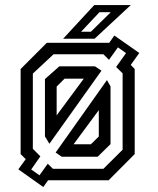

<svg xmlns="http://www.w3.org/2000/svg" viewBox="-20 -708 619 754"><path d="M150 26.5 52 -43 81 -83 61 -103V-437L164 -540H406.5H409L429 -568.5L527 -500L493.5 -453L509 -437V-103L406.5 0H169L167 2.5ZM269 -141.5H337L368 -172V-275.5ZM135 -19.5 167.5 -65 188 -45H386L461.5 -120V-420L436 -445L475 -499.5L443 -522L408 -473L386 -495H190.5L109 -419V-123.5L138.5 -94L102.5 -42.5ZM222.5 -92.5 198.5 -109 400 -393.5 414 -369V-142L363.5 -92.5ZM174 -143.5 156.5 -172.5V-397.5L213 -447.5H353L378.5 -430.5ZM202.5 -255 309 -399H233.5L202.5 -368ZM228 -556 350 -688H493.5L351.5 -556ZM298.5 -583.5H337L415 -660H370.5Z"/></svg>

Font: Tourney Medium
Style: Regular
Weight: 500
Designer: Tyler Finck
Foundry: Etcetera Type Co
Version: Version 1.015